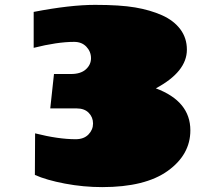

<svg xmlns="http://www.w3.org/2000/svg" viewBox="-20 -743 839 785"><path d="M758.3 -210Q758.3 -110.8 666 -44.4Q573.7 22 397.9 22Q320.8 22 245.1 7.6Q169.4 -6.8 122.6 -27.8L123.5 -197.8Q218.3 -173.8 289.6 -173.8Q322.8 -173.8 341.6 -193.1Q360.4 -212.4 360.4 -238Q360.4 -263.7 342.8 -281.7Q325.2 -299.8 293 -299.8H185.5L200.7 -440.4H270Q310.1 -440.4 331.1 -459.5Q352.1 -478.5 352.1 -505.1Q352.1 -531.7 333.3 -551.8Q314.5 -571.8 283.2 -571.8Q214.4 -571.8 117.7 -547.4V-694.3Q266.6 -723.1 368.7 -723.1Q470.7 -723.1 532.5 -712.6Q594.2 -702.1 642.3 -680.7Q690.4 -659.2 717.3 -623.3Q744.1 -587.4 744.1 -540Q744.1 -449.7 617.2 -381.8Q758.3 -329.1 758.3 -210Z"/></svg>

Font: Seymour One
Style: Book
Weight: 400
Designer: vernon adams
Foundry: vernon adams
Version: Version 1.000; ttfautohint (v0.93) -l 8 -r 50 -G 200 -x 0 -w